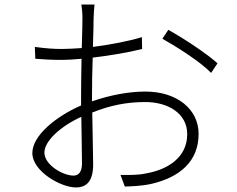

<svg xmlns="http://www.w3.org/2000/svg" viewBox="-20 -808 1040 843"><path d="M303 -37C256 -37 175 -84 175 -138C175 -189 246 -254 337 -295C338 -214 340 -133 340 -90C340 -59 329 -37 303 -37ZM384 -396C384 -442 385 -500 387 -555C463 -564 546 -578 604 -593L603 -645C545 -627 464 -612 388 -602C390 -660 391 -709 391 -730C392 -752 393 -770 395 -788H337C340 -772 342 -748 342 -728C342 -710 341 -659 339 -597C308 -595 278 -593 253 -593C217 -593 185 -595 133 -602L135 -550C169 -547 208 -545 254 -545C278 -545 307 -547 338 -550C337 -495 336 -438 336 -392V-345C228 -298 122 -214 122 -136C122 -56 247 15 313 15C360 15 389 -12 389 -86C389 -135 386 -228 385 -314C463 -345 535 -360 618 -360C715 -360 802 -312 802 -219C802 -115 714 -63 623 -47C584 -38 543 -40 509 -40L528 11C558 10 602 9 646 -1C769 -30 852 -99 852 -220C852 -328 758 -406 618 -406C547 -406 464 -391 384 -363ZM693 -638C758 -601 857 -539 907 -488L935 -530C890 -571 786 -640 719 -677Z"/></svg>

Font: Noto Sans JP Light
Style: Regular
Weight: 300
Designer: Ryoko NISHIZUKA (kana & ideographs); Paul D. Hunt (Latin, Greek & Cyrillic); Wenlong ZHANG (bopomofo); Sandoll Communica
Foundry: Adobe Systems Incorporated
Version: Version 1.004;PS 1.004;hotconv 1.0.82;makeotf.lib2.5.63406